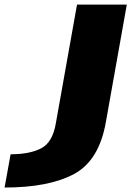

<svg xmlns="http://www.w3.org/2000/svg" viewBox="-204 -610 620 860"><path d="M-183.5 230Q14.5 230 127.5 169.5Q240.5 109 270.5 -65L364 -589.5H141L46.5 -60Q32.5 27 -19 54Q-70.5 81 -156.5 81Z"/></svg>

Font: Anybody Expanded ExtraBold
Style: Italic
Weight: 800
Width: 7
Italic angle: -10°
Version: Version 1.113;gftools[0.9.25]